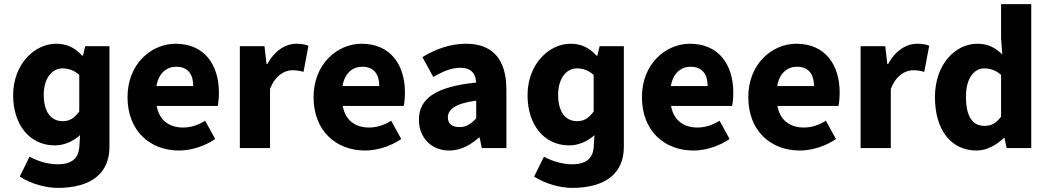

<svg xmlns="http://www.w3.org/2000/svg" viewBox="-20 -721 5107 935"><path d="M261 194C422 194 513 124 513 -5V-496H395L384 -450H380C343 -491 303 -508 253 -508C149 -508 44 -409 44 -257C44 -114 124 -13 247 -13C293 -13 337 -33 370 -63L366 -1C361 46 334 79 261 79C221 79 171 68 124 42L76 139C133 176 207 194 261 194ZM285 -131C228 -131 193 -177 193 -259C193 -342 235 -388 284 -388C311 -388 340 -380 366 -356V-178C340 -143 317 -131 285 -131Z M852 12C911 12 977 -9 1028 -44L979 -133C943 -111 909 -100 872 -100C806 -100 756 -133 743 -205H1040C1043 -217 1046 -244 1046 -270C1046 -405 976 -508 835 -508C716 -508 601 -409 601 -248C601 -84 710 12 852 12ZM742 -302C752 -365 792 -396 838 -396C897 -396 921 -357 921 -302Z M1148 0H1295V-288C1321 -355 1367 -379 1404 -379C1425 -379 1440 -376 1458 -371L1482 -498C1468 -504 1451 -508 1423 -508C1372 -508 1318 -476 1282 -409H1278L1268 -496H1148Z M1758 12C1817 12 1883 -9 1934 -44L1885 -133C1849 -111 1815 -100 1778 -100C1712 -100 1662 -133 1649 -205H1946C1949 -217 1952 -244 1952 -270C1952 -405 1882 -508 1741 -508C1622 -508 1507 -409 1507 -248C1507 -84 1616 12 1758 12ZM1648 -302C1658 -365 1698 -396 1744 -396C1803 -396 1827 -357 1827 -302Z M2168 12C2224 12 2270 -14 2312 -51H2316L2326 0H2446V-284C2446 -436 2376 -508 2249 -508C2171 -508 2100 -481 2037 -443L2090 -346C2138 -374 2179 -391 2221 -391C2275 -391 2296 -363 2299 -319C2103 -299 2020 -242 2020 -138C2020 -54 2077 12 2168 12ZM2218 -102C2183 -102 2161 -117 2161 -149C2161 -187 2195 -217 2299 -231V-144C2273 -118 2251 -102 2218 -102Z M2766 194C2927 194 3018 124 3018 -5V-496H2900L2889 -450H2885C2848 -491 2808 -508 2758 -508C2654 -508 2549 -409 2549 -257C2549 -114 2629 -13 2752 -13C2798 -13 2842 -33 2875 -63L2871 -1C2866 46 2839 79 2766 79C2726 79 2676 68 2629 42L2581 139C2638 176 2712 194 2766 194ZM2790 -131C2733 -131 2698 -177 2698 -259C2698 -342 2740 -388 2789 -388C2816 -388 2845 -380 2871 -356V-178C2845 -143 2822 -131 2790 -131Z M3357 12C3416 12 3482 -9 3533 -44L3484 -133C3448 -111 3414 -100 3377 -100C3311 -100 3261 -133 3248 -205H3545C3548 -217 3551 -244 3551 -270C3551 -405 3481 -508 3340 -508C3221 -508 3106 -409 3106 -248C3106 -84 3215 12 3357 12ZM3247 -302C3257 -365 3297 -396 3343 -396C3402 -396 3426 -357 3426 -302Z M3875 12C3934 12 4000 -9 4051 -44L4002 -133C3966 -111 3932 -100 3895 -100C3829 -100 3779 -133 3766 -205H4063C4066 -217 4069 -244 4069 -270C4069 -405 3999 -508 3858 -508C3739 -508 3624 -409 3624 -248C3624 -84 3733 12 3875 12ZM3765 -302C3775 -365 3815 -396 3861 -396C3920 -396 3944 -357 3944 -302Z M4171 0H4318V-288C4344 -355 4390 -379 4427 -379C4448 -379 4463 -376 4481 -371L4505 -498C4491 -504 4474 -508 4446 -508C4395 -508 4341 -476 4305 -409H4301L4291 -496H4171Z M4736 12C4784 12 4833 -14 4868 -49H4872L4882 0H5002V-701H4855V-532L4861 -456C4827 -488 4794 -508 4739 -508C4634 -508 4533 -410 4533 -248C4533 -86 4613 12 4736 12ZM4774 -108C4717 -108 4684 -152 4684 -250C4684 -344 4726 -388 4773 -388C4800 -388 4829 -380 4855 -356V-153C4831 -120 4806 -108 4774 -108Z"/></svg>

Font: Giro Sans Regular
Style: Bold
Weight: 700
Designer: Paul D. Hunt
Foundry: Adobe Systems Incorporated
Version: Version 1.000;PS 1.0;hotconv 1.0.88;makeotf.lib2.5.647800